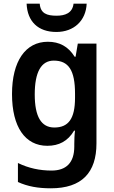

<svg xmlns="http://www.w3.org/2000/svg" viewBox="-20 -779 615 1039"><path d="M449 -759H378C372 -708 332 -694 286 -694C234 -694 199 -706 195 -759H124C128 -663 186 -606 285 -606C380 -606 445 -667 449 -759ZM239 -553C118 -553 45 -448 45 -270C45 -92 116 10 236 10C299 10 347 -15 381 -72H386C383 -52 382 -20 382 0V14C382 102 338 144 259 144C195 144 134 131 77 103V206C130 230 186 240 255 240C423 240 502 155 502 -3V-543H401L389 -472H384C349 -528 301 -553 239 -553ZM271 -451C351 -451 386 -399 386 -272V-250C386 -136 350 -89 274 -89C203 -89 168 -148 168 -268C168 -389 203 -451 271 -451Z"/></svg>

Font: Noto Sans Devanagari UI SemiCondensed SemiBold
Style: Regular
Weight: 600
Width: 4
Designer: Jelle Bosma - Monotype Design Team
Foundry: Monotype Imaging Inc.
Version: Version 2.004